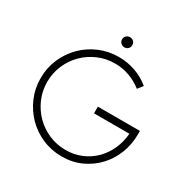

<svg xmlns="http://www.w3.org/2000/svg" viewBox="-197 -1095 1249 1269"><g transform="rotate(30 427.0 -460.5)"><path d="M437 -838Q421 -838 409.5 -849Q398 -860 398 -877Q398 -893 409.5 -904Q421 -915 437 -915Q454 -915 465 -904Q476 -893 476 -877Q476 -860 465 -849Q454 -838 437 -838ZM439 -6Q360 -6 290.5 -36Q221 -66 170 -118Q119 -170 89.5 -239Q60 -308 60 -386Q60 -465 90 -534Q120 -603 171.5 -654.5Q223 -706 292 -735.5Q361 -765 439 -765Q505 -765 565.5 -744Q626 -723 677 -681L646 -642Q602 -677 549 -696Q496 -715 439 -715Q371 -715 311 -689Q251 -663 206.5 -618.5Q162 -574 136 -514Q110 -454 110 -386Q110 -318 136 -258Q162 -198 206.5 -153Q251 -108 311 -82Q371 -56 439 -56Q505 -56 560 -79.5Q615 -103 656 -144Q697 -185 722 -240.5Q747 -296 752 -360H482V-411H803V-386Q803 -308 776 -239Q749 -170 700.5 -118.5Q652 -67 585.5 -36.5Q519 -6 439 -6Z"/></g></svg>

Font: Leon Sans
Style: Light
Weight: 300
Designer: Jongmin Kim
Version: Version 1.2